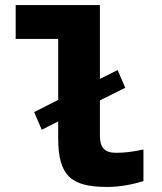

<svg xmlns="http://www.w3.org/2000/svg" viewBox="-20 -730 640 759"><path d="M438 -126C393 -126 375 -148 375 -192V-333L475 -383L445 -453L375 -418V-710H42V-576H210V-335L115 -287L145 -217L210 -250V-184C210 -35 261 9 404 9C453 9 501 0 547 -14V-139C504 -130 476 -126 438 -126Z"/></svg>

Font: LT Wave Mono Black
Style: Regular
Weight: 900
Designer: Daniel Lyons
Version: Version 2.5 (Glyphs App)